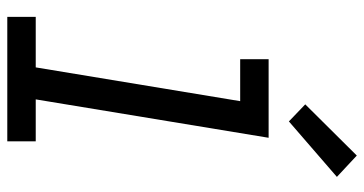

<svg xmlns="http://www.w3.org/2000/svg" viewBox="-262 -762 1023 540"><g transform="rotate(90 250.0 -491.5)"><path d="M27 0V-80H169L264 -655H146V-735H367L259 -80H377V0ZM321 -792 273 -838 417 -983 477 -927Z"/></g></svg>

Font: Iosevka SS18 Medium
Style: Italic
Weight: 500
Italic angle: -9°
Monospace: yes
Designer: Belleve Invis
Foundry: Belleve Invis
Version: Version 25.1.1; ttfautohint (v1.8.4)